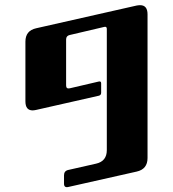

<svg xmlns="http://www.w3.org/2000/svg" viewBox="-20 -457 685 760"><path d="M402.8 137.2C402.8 166.5 388.7 184.6 359.9 190.9L250 215.8C238.8 218.3 233.4 225.6 233.4 236.8V270C233.4 281.2 238.8 285.6 250 283.2L521 222.2C549.8 215.8 564 197.8 564 168.5V-400.4C564 -424.3 554.2 -436.5 534.7 -436.5C530.8 -436.5 525.9 -436 521 -435.1L123.5 -345.2C94.7 -338.9 80.6 -321.3 80.6 -292V-56.2C80.6 -32.2 89.8 -20 109.4 -20C113.8 -20 118.2 -21 123.5 -22L371.1 -78.1C377.4 -79.6 380.4 -83.5 380.4 -90.3V-127C380.4 -133.3 377.4 -135.7 371.1 -134.3L255.9 -107.4C246.6 -105.5 241.7 -108.9 241.7 -118.7V-300.8C241.7 -310.5 246.6 -316.4 255.9 -318.4L393.1 -350.6C399.4 -352.1 402.8 -349.1 402.8 -342.8Z"/></svg>

Font: QTS-Omar 
Style: Regular
Weight: 400
Designer: Mohammed Abd El khaliq
Foundry: QafType Studio
Version: Version 1.001